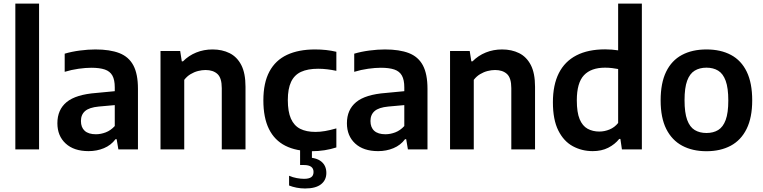

<svg xmlns="http://www.w3.org/2000/svg" viewBox="-20 -828 4228 1064"><path d="M65 0V-808H196.5V0Z M471 9.5Q389.5 9.5 343.8 -32.8Q298 -75 298 -145Q298 -220 349.2 -262.2Q400.5 -304.5 514.5 -313L640.5 -325L654.5 -249L527 -237.5Q474.5 -232.5 451.5 -212.5Q428.5 -192.5 428.5 -157.5Q428.5 -122 449.5 -103Q470.5 -84 511.5 -84Q538.5 -84 566 -94.5Q593.5 -105 616 -129.5V-344Q616 -385.5 602.8 -409.2Q589.5 -433 560.8 -442.8Q532 -452.5 486 -452.5Q455 -452.5 415.5 -447Q376 -441.5 338.5 -430V-530.5Q377 -542 422.8 -548Q468.5 -554 508.5 -554Q589 -554 641.2 -533.8Q693.5 -513.5 719 -465.8Q744.5 -418 744.5 -336V0H636L626.5 -56.5H620Q595 -23 555.8 -6.8Q516.5 9.5 471 9.5Z M869.5 0V-545.5H978.5L987.5 -488H994Q1025.5 -520 1067.5 -537Q1109.5 -554 1158 -554Q1211 -554 1252.2 -533.5Q1293.5 -513 1317 -467.8Q1340.5 -422.5 1340.5 -347V0H1209V-339.5Q1209 -396 1185 -418Q1161 -440 1119 -440Q1099 -440 1077.5 -434.5Q1056 -429 1036 -417Q1016 -405 1001 -385.5V0Z M1708 10Q1621.5 10 1561.5 -20.2Q1501.5 -50.5 1470.5 -113Q1439.5 -175.5 1439.5 -272Q1439.5 -369 1473 -431.5Q1506.5 -494 1570.5 -524Q1634.5 -554 1726 -554Q1757.5 -554 1787.2 -550.8Q1817 -547.5 1844 -541V-435.5Q1818 -441 1793 -444Q1768 -447 1743 -447Q1685.5 -447 1648.2 -429.8Q1611 -412.5 1593 -374.2Q1575 -336 1575 -273.5Q1575 -209.5 1592.2 -170.5Q1609.5 -131.5 1643.5 -114.2Q1677.5 -97 1728 -97Q1754 -97 1781.5 -101.8Q1809 -106.5 1844 -116.5V-11Q1813.5 -1 1778.8 4.5Q1744 10 1708 10ZM1670.5 216.5Q1646.5 216.5 1623.5 212Q1600.5 207.5 1582 200V146Q1602.5 155 1624.8 159Q1647 163 1665 163Q1691.5 163 1704.5 154Q1717.5 145 1717.5 125Q1717.5 86.5 1664.5 86.5H1643V-10H1708.5V65.5L1678 44.5Q1732.5 44.5 1760.5 67.2Q1788.5 90 1788.5 130.5Q1788.5 170 1759 193.2Q1729.5 216.5 1670.5 216.5Z M2075.5 9.5Q1994 9.5 1948.2 -32.8Q1902.5 -75 1902.5 -145Q1902.5 -220 1953.8 -262.2Q2005 -304.5 2119 -313L2245 -325L2259 -249L2131.5 -237.5Q2079 -232.5 2056 -212.5Q2033 -192.5 2033 -157.5Q2033 -122 2054 -103Q2075 -84 2116 -84Q2143 -84 2170.5 -94.5Q2198 -105 2220.5 -129.5V-344Q2220.5 -385.5 2207.2 -409.2Q2194 -433 2165.2 -442.8Q2136.5 -452.5 2090.5 -452.5Q2059.5 -452.5 2020 -447Q1980.5 -441.5 1943 -430V-530.5Q1981.5 -542 2027.2 -548Q2073 -554 2113 -554Q2193.5 -554 2245.8 -533.8Q2298 -513.5 2323.5 -465.8Q2349 -418 2349 -336V0H2240.5L2231 -56.5H2224.5Q2199.5 -23 2160.2 -6.8Q2121 9.5 2075.5 9.5Z M2474 0V-545.5H2583L2592 -488H2598.5Q2630 -520 2672 -537Q2714 -554 2762.5 -554Q2815.5 -554 2856.8 -533.5Q2898 -513 2921.5 -467.8Q2945 -422.5 2945 -347V0H2813.5V-339.5Q2813.5 -396 2789.5 -418Q2765.5 -440 2723.5 -440Q2703.5 -440 2682 -434.5Q2660.5 -429 2640.5 -417Q2620.5 -405 2605.5 -385.5V0Z M3264.5 9.5Q3204.5 9.5 3154.2 -17.8Q3104 -45 3074 -104.8Q3044 -164.5 3044 -261.5Q3044 -357.5 3077 -422.8Q3110 -488 3174.5 -521.2Q3239 -554.5 3333.5 -554.5Q3352.5 -554.5 3371.2 -553Q3390 -551.5 3405.5 -549V-808H3537V0H3426.5L3418 -58H3411.5Q3387.5 -28 3350.5 -9.2Q3313.5 9.5 3264.5 9.5ZM3301.5 -99Q3330 -99 3358 -110.5Q3386 -122 3405.5 -146.5V-445.5Q3391 -448.5 3371.5 -450.8Q3352 -453 3333 -453Q3255.5 -453 3216 -411Q3176.5 -369 3176.5 -272Q3176.5 -205 3192.2 -167.5Q3208 -130 3236.2 -114.5Q3264.5 -99 3301.5 -99Z M3895 10Q3817.5 10 3760.5 -20.5Q3703.5 -51 3672.2 -113.2Q3641 -175.5 3641 -271.5Q3641 -368 3671.5 -430.5Q3702 -493 3759 -523.5Q3816 -554 3895 -554Q3974 -554 4031 -523.5Q4088 -493 4118.2 -430.5Q4148.5 -368 4148.5 -272Q4148.5 -176.5 4117.5 -113.8Q4086.5 -51 4029.5 -20.5Q3972.5 10 3895 10ZM3895 -91Q3933 -91 3960 -107.5Q3987 -124 4001.5 -163.2Q4016 -202.5 4016 -271Q4016 -340.5 4001.5 -380.2Q3987 -420 3959.8 -436.5Q3932.5 -453 3895 -453Q3857 -453 3829.8 -436.5Q3802.5 -420 3788 -380.8Q3773.5 -341.5 3773.5 -273Q3773.5 -203.5 3788 -163.8Q3802.5 -124 3829.8 -107.5Q3857 -91 3895 -91Z"/></svg>

Font: Encode Sans Condensed Thin SemiBold
Style: Regular
Weight: 600
Version: Version 3.002